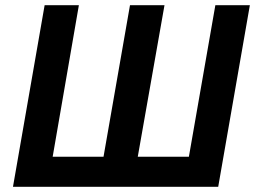

<svg xmlns="http://www.w3.org/2000/svg" viewBox="-20 -720 983 740"><path d="M708 -116H511L614 -700H481L379 -116H183L284 -700H152L30 0H821L943 -700H810Z"/></svg>

Font: Fixel Text 20240404 SemiBold
Style: Italic
Weight: 600
Width: 4
Italic angle: -10°
Designer: AlfaBravo + MacPaw
Foundry: Kyrylo Tkachov, Marchela Mozhyna, Serhii Makarenko, Maria Weinstein, Zakhar Kryvoshyya
Version: Version 1.211;Glyphs 3.2 (3225)